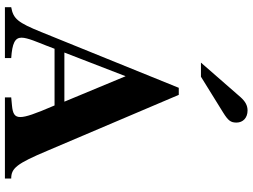

<svg xmlns="http://www.w3.org/2000/svg" viewBox="-140 -862 1003 762"><g transform="rotate(90 361.0 -481.5)"><path d="M384 -236H189L283 -479ZM689 0V-25C648 -25 630 -47 579 -168L357 -690H329L108 -145C70 -51 55 -33 9 -25V0H211V-25C152 -29 130 -40 130 -66C130 -90 149 -132 161 -163L174 -197H399C433 -118 445 -83 445 -61C445 -39 432 -31 399 -28L367 -25V0ZM229 -778H285L427 -866C459 -886 467 -896 467 -919C467 -945 448 -963 419 -963C399 -963 383 -954 366 -935Z"/></g></svg>

Font: XITS Math
Style: Bold
Weight: 700
Designer: MicroPress Inc., with final additions and corrections provided by Coen Hoffman, Elsevier (retired)
Version: Version 1.302